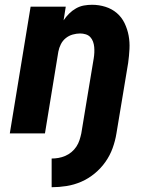

<svg xmlns="http://www.w3.org/2000/svg" viewBox="-20 -558 640 803"><path d="M196 225V105Q210 105 224.5 102.5Q239 100 253 94Q267 88 279 78Q291 68 299.5 55Q308 42 312.5 28Q317 14 320 0Q333 -79 346 -157.5Q359 -236 372 -314Q374 -326 374.5 -338Q375 -350 374 -361.5Q373 -373 369 -384Q365 -395 357.5 -403Q350 -411 338.5 -414.5Q327 -418 315 -418Q300 -418 284 -413.5Q268 -409 255 -398.5Q242 -388 234.5 -373Q227 -358 224 -342L168 0H21L108 -530H255L246 -473Q256 -488 269 -501Q282 -514 298 -523Q314 -532 331 -535Q348 -538 365 -538Q394 -538 421 -529.5Q448 -521 468.5 -503.5Q489 -486 501 -461Q513 -436 518 -409Q523 -382 521.5 -353Q520 -324 516 -295L467 0Q462 31 451 61.5Q440 92 421 119Q402 146 376 167.5Q350 189 320 202Q290 215 258.5 220Q227 225 196 225Z"/></svg>

Font: Iosevka Curly Heavy Extended
Style: Italic
Weight: 900
Width: 7
Italic angle: -9°
Monospace: yes
Designer: Belleve Invis
Foundry: Belleve Invis
Version: Version 11.1.0; ttfautohint (v1.8.3)